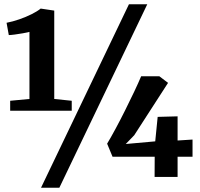

<svg xmlns="http://www.w3.org/2000/svg" viewBox="-20 -835 944 906"><path d="M119 -368V-684.5Q108 -681.5 88.2 -678Q68.5 -674.5 49.5 -672Q30.5 -669.5 21.5 -669.5L11 -727.5Q40 -733 71 -743.8Q102 -754.5 129 -768Q156 -781.5 172 -794.5L236 -785V-368L318.5 -359.5V-312.5H28V-359.5ZM588.5 -815H675L260 51H173.5ZM709.5 0 710 -95.5H511L485.5 -157Q503 -186 525.2 -227.2Q547.5 -268.5 570.2 -314Q593 -359.5 613 -401.8Q633 -444 646 -475H732L773 -444L613.5 -197L573.5 -155.5L712.5 -168L724 -283.5L818 -286V-172L888.5 -176.5V-95.5H818V0Z"/></svg>

Font: Merriweather 36pt ExtraBold
Style: Regular
Weight: 800
Designer: Eben Sorkin
Foundry: Eben Sorkin
Version: Version 2.100